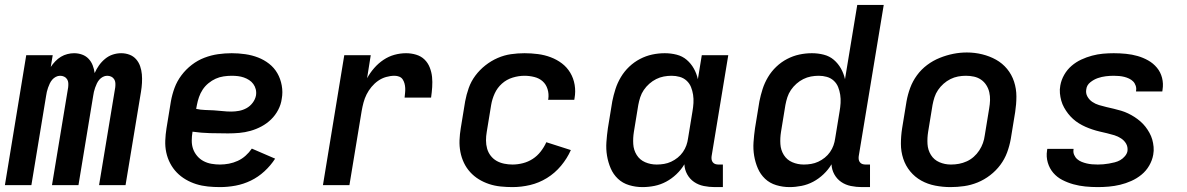

<svg xmlns="http://www.w3.org/2000/svg" viewBox="-22 -755 4842 783"><path d="M-2 0 85 -530H193L185 -482Q193 -494 203.5 -505Q214 -516 226.5 -523.5Q239 -531 253 -534.5Q267 -538 280 -538Q297 -538 312.5 -532.5Q328 -527 339 -515.5Q350 -504 356 -488.5Q362 -473 364 -457Q371 -473 381.5 -488Q392 -503 406.5 -515Q421 -527 438 -532.5Q455 -538 472 -538Q472 -538 472 -538Q472 -538 472 -538Q490 -538 506 -532Q522 -526 533 -513.5Q544 -501 549.5 -485Q555 -469 556.5 -452Q558 -435 557 -417Q556 -399 553 -381L490 0H382L448 -399Q449 -408 448.5 -416.5Q448 -425 443.5 -432Q439 -439 431.5 -442.5Q424 -446 415 -446Q406 -446 397.5 -441.5Q389 -437 383 -430Q377 -423 373 -414.5Q369 -406 366 -397.5Q363 -389 361 -380.5Q359 -372 358 -364L298 0H190L256 -399Q257 -408 256.5 -416.5Q256 -425 251.5 -432Q247 -439 239.5 -442.5Q232 -446 223 -446Q214 -446 205.5 -441.5Q197 -437 191 -430Q185 -423 181 -414.5Q177 -406 174 -397.5Q171 -389 169 -380.5Q167 -372 166 -364L106 0Z M875 8Q850 8 825.5 5.5Q801 3 778.5 -4Q756 -11 735.5 -23Q715 -35 699 -51.5Q683 -68 672 -89Q661 -110 656 -133.5Q651 -157 652 -182Q653 -207 657 -232L675 -342Q680 -370 690 -397Q700 -424 718 -448Q736 -472 760 -490.5Q784 -509 811.5 -519.5Q839 -530 867 -534Q895 -538 923 -538Q951 -538 978.5 -534Q1006 -530 1030.5 -520.5Q1055 -511 1075.5 -495Q1096 -479 1109 -456.5Q1122 -434 1127 -406.5Q1132 -379 1127 -352Q1124 -329 1112.5 -307Q1101 -285 1083.5 -268Q1066 -251 1044.5 -239.5Q1023 -228 1000 -221.5Q977 -215 954 -213Q931 -211 908 -211Q872 -211 835 -212Q798 -213 763 -218V-217Q760 -199 760 -181Q760 -163 765.5 -147.5Q771 -132 782 -119Q793 -106 808 -98Q823 -90 840.5 -87Q858 -84 875 -84Q893 -84 911.5 -87.5Q930 -91 947.5 -99Q965 -107 979.5 -120Q994 -133 1005 -149L1100 -108Q1082 -80 1056.5 -56.5Q1031 -33 1001 -18.5Q971 -4 939 2Q907 8 875 8ZM921 -300Q937 -300 953 -303Q969 -306 983.5 -314Q998 -322 1008.5 -336Q1019 -350 1022 -366Q1024 -379 1021 -391Q1018 -403 1011 -412.5Q1004 -422 994 -428.5Q984 -435 972.5 -439Q961 -443 948.5 -444.5Q936 -446 923 -446Q907 -446 890 -443.5Q873 -441 857.5 -434Q842 -427 828 -415.5Q814 -404 804.5 -389.5Q795 -375 789.5 -359Q784 -343 781 -327L778 -311Q796 -307 814 -306.5Q832 -306 850 -305Q868 -304 885.5 -302Q903 -300 921 -300Z M1295 0 1382 -530H1490L1475 -436Q1487 -458 1504 -477.5Q1521 -497 1542 -511Q1563 -525 1586.5 -531.5Q1610 -538 1634 -538Q1655 -538 1675 -532Q1695 -526 1709 -512.5Q1723 -499 1730.5 -480Q1738 -461 1740 -441Q1742 -421 1740.5 -399.5Q1739 -378 1736 -357H1628Q1629 -367 1630 -377Q1631 -387 1630.5 -396.5Q1630 -406 1627.5 -415Q1625 -424 1620 -431.5Q1615 -439 1606 -442.5Q1597 -446 1587 -446Q1570 -446 1552.5 -441Q1535 -436 1520 -425.5Q1505 -415 1493 -400.5Q1481 -386 1473 -370Q1465 -354 1460.5 -337Q1456 -320 1453 -303L1403 0Z M2068 8Q2044 8 2019.5 5.5Q1995 3 1972.5 -4.5Q1950 -12 1930.5 -24Q1911 -36 1895.5 -53Q1880 -70 1870 -91Q1860 -112 1855.5 -135.5Q1851 -159 1852 -183.5Q1853 -208 1857 -232L1875 -342Q1880 -369 1889.5 -396Q1899 -423 1916.5 -446.5Q1934 -470 1957.5 -488.5Q1981 -507 2007.5 -518.5Q2034 -530 2061.5 -534Q2089 -538 2117 -538Q2144 -538 2171.5 -534.5Q2199 -531 2224 -521.5Q2249 -512 2269.5 -496.5Q2290 -481 2303.5 -458.5Q2317 -436 2321.5 -409Q2326 -382 2321 -354Q2321 -353 2320.5 -351.5Q2320 -350 2320 -348H2213Q2213 -349 2213.5 -349.5Q2214 -350 2214 -351Q2217 -372 2211 -391.5Q2205 -411 2191 -423.5Q2177 -436 2157 -441Q2137 -446 2117 -446Q2093 -446 2068.5 -438.5Q2044 -431 2025 -414Q2006 -397 1995.5 -374Q1985 -351 1981 -327L1963 -217Q1960 -200 1960 -182.5Q1960 -165 1964.5 -149Q1969 -133 1979 -120Q1989 -107 2003 -99Q2017 -91 2034 -87.5Q2051 -84 2068 -84Q2089 -84 2110.5 -89.5Q2132 -95 2150.5 -107Q2169 -119 2183 -137Q2197 -155 2206 -175L2306 -143Q2291 -109 2266 -79Q2241 -49 2208.5 -29Q2176 -9 2140 -0.5Q2104 8 2068 8Z M2598 8Q2570 8 2543.5 0Q2517 -8 2498 -26Q2479 -44 2468.5 -68.5Q2458 -93 2453.5 -120Q2449 -147 2451 -175.5Q2453 -204 2457 -232L2475 -342Q2480 -367 2488 -392Q2496 -417 2510 -440.5Q2524 -464 2544 -483Q2564 -502 2588 -514.5Q2612 -527 2637.5 -532.5Q2663 -538 2689 -538Q2714 -538 2737.5 -532Q2761 -526 2778.5 -511Q2796 -496 2807.5 -475.5Q2819 -455 2824 -432L2840 -530H2948L2880 -118Q2879 -111 2880 -104.5Q2881 -98 2885 -93Q2889 -88 2895 -86Q2901 -84 2908 -84H2926V8H2893Q2870 8 2848 3.5Q2826 -1 2808.5 -13Q2791 -25 2780.5 -44Q2770 -63 2769 -85Q2756 -63 2736.5 -44.5Q2717 -26 2694.5 -14Q2672 -2 2647.5 3Q2623 8 2598 8ZM2656 -84Q2671 -84 2686 -86.5Q2701 -89 2715 -95.5Q2729 -102 2741.5 -112Q2754 -122 2763 -135Q2772 -148 2777 -162Q2782 -176 2784 -191L2802 -301Q2805 -318 2806 -335Q2807 -352 2804.5 -368.5Q2802 -385 2796 -400Q2790 -415 2778 -426Q2766 -437 2750 -441.5Q2734 -446 2717 -446Q2701 -446 2685 -443Q2669 -440 2654 -432.5Q2639 -425 2626 -413.5Q2613 -402 2603.5 -388Q2594 -374 2589 -358.5Q2584 -343 2581 -327L2563 -217Q2559 -192 2560.5 -167.5Q2562 -143 2574.5 -123Q2587 -103 2609 -93.5Q2631 -84 2656 -84Z M3198 8Q3170 8 3143.5 0Q3117 -8 3098 -26Q3079 -44 3068.5 -68.5Q3058 -93 3053.5 -120Q3049 -147 3051 -175.5Q3053 -204 3057 -232L3075 -342Q3080 -367 3088 -392Q3096 -417 3110 -440.5Q3124 -464 3144 -483Q3164 -502 3188 -514.5Q3212 -527 3237.5 -532.5Q3263 -538 3289 -538Q3314 -538 3337.5 -532Q3361 -526 3378.5 -511Q3396 -496 3407.5 -475.5Q3419 -455 3424 -432L3474 -735H3582L3480 -118Q3479 -111 3480 -104.5Q3481 -98 3485 -93Q3489 -88 3495 -86Q3501 -84 3508 -84H3526V8H3493Q3470 8 3448 3.5Q3426 -1 3408.5 -13Q3391 -25 3380.5 -44Q3370 -63 3369 -85Q3356 -63 3336.5 -44.5Q3317 -26 3294.5 -14Q3272 -2 3247 3Q3222 8 3198 8ZM3256 -84Q3271 -84 3286 -86.5Q3301 -89 3315 -95.5Q3329 -102 3341.5 -112Q3354 -122 3363 -135Q3372 -148 3377 -162Q3382 -176 3384 -191L3402 -301Q3405 -318 3406 -335Q3407 -352 3404.5 -368.5Q3402 -385 3396 -400Q3390 -415 3378 -426Q3366 -437 3350 -441.5Q3334 -446 3317 -446Q3301 -446 3285 -443Q3269 -440 3254 -432.5Q3239 -425 3226 -413.5Q3213 -402 3203.5 -388Q3194 -374 3189 -358.5Q3184 -343 3181 -327L3163 -217Q3159 -192 3160.5 -167.5Q3162 -143 3174.5 -123Q3187 -103 3209 -93.5Q3231 -84 3256 -84Z M3854 8Q3823 8 3792 2Q3761 -4 3735 -18.5Q3709 -33 3690 -56Q3671 -79 3661.5 -108Q3652 -137 3652 -168.5Q3652 -200 3657 -232L3675 -342Q3680 -370 3690 -397Q3700 -424 3717.5 -448Q3735 -472 3759 -490Q3783 -508 3810.5 -519Q3838 -530 3865.5 -535.5Q3893 -541 3921 -541Q3953 -541 3983.5 -533.5Q4014 -526 4040 -511.5Q4066 -497 4085 -474Q4104 -451 4113.5 -422Q4123 -393 4123 -361.5Q4123 -330 4118 -298L4100 -188Q4095 -160 4085 -133Q4075 -106 4057.5 -82.5Q4040 -59 4016 -40.5Q3992 -22 3965 -11Q3938 0 3910 4Q3882 8 3854 8ZM3856 -84Q3873 -84 3889 -87Q3905 -90 3920.5 -97Q3936 -104 3949 -115.5Q3962 -127 3971.5 -141.5Q3981 -156 3986.5 -171.5Q3992 -187 3994 -203L4012 -313Q4015 -330 4015.5 -346.5Q4016 -363 4012.5 -378.5Q4009 -394 4000.5 -407.5Q3992 -421 3979 -430Q3966 -439 3950 -442.5Q3934 -446 3917 -446Q3901 -446 3885 -443Q3869 -440 3854 -432.5Q3839 -425 3826 -413.5Q3813 -402 3803.5 -388Q3794 -374 3789 -358.5Q3784 -343 3781 -327L3763 -217Q3759 -192 3760.5 -167.5Q3762 -143 3774.5 -123Q3787 -103 3809 -93.5Q3831 -84 3856 -84Z M4455 8Q4429 8 4404 5.5Q4379 3 4355.5 -3.5Q4332 -10 4310.5 -21Q4289 -32 4273.5 -50Q4258 -68 4251 -92Q4244 -116 4248 -141Q4248 -143 4248.5 -144.5Q4249 -146 4249 -148H4356Q4356 -148 4356 -147Q4356 -146 4356 -145Q4354 -134 4358.5 -123.5Q4363 -113 4371 -106Q4379 -99 4389 -95Q4399 -91 4409.5 -88.5Q4420 -86 4431.5 -85Q4443 -84 4455 -84Q4466 -84 4477.5 -85Q4489 -86 4500.5 -88Q4512 -90 4524 -93Q4536 -96 4546.5 -102Q4557 -108 4565.5 -118Q4574 -128 4576 -139Q4578 -156 4570.5 -169Q4563 -182 4550 -190.5Q4537 -199 4522.5 -203.5Q4508 -208 4493 -211.5Q4478 -215 4463 -218.5Q4448 -222 4433 -227Q4418 -232 4404.5 -238Q4391 -244 4378 -252Q4365 -260 4354 -270Q4343 -280 4334 -291.5Q4325 -303 4317.5 -316.5Q4310 -330 4306 -344.5Q4302 -359 4300.5 -374.5Q4299 -390 4302 -406Q4306 -429 4318 -450Q4330 -471 4348 -486.5Q4366 -502 4387.5 -512Q4409 -522 4431.5 -528Q4454 -534 4476 -536Q4498 -538 4520 -538Q4545 -538 4570 -535.5Q4595 -533 4617.5 -526.5Q4640 -520 4660.5 -508.5Q4681 -497 4696 -479Q4711 -461 4717 -437.5Q4723 -414 4719 -389Q4719 -387 4718.5 -385.5Q4718 -384 4718 -382H4611Q4611 -382 4611 -383Q4611 -384 4611 -385Q4613 -395 4609.5 -405.5Q4606 -416 4599 -423Q4592 -430 4582.5 -434.5Q4573 -439 4563 -441.5Q4553 -444 4542 -445Q4531 -446 4520 -446Q4504 -446 4487.5 -444Q4471 -442 4455 -436.5Q4439 -431 4424.5 -419.5Q4410 -408 4408 -391Q4405 -375 4412.5 -361.5Q4420 -348 4432.5 -339.5Q4445 -331 4460 -326.5Q4475 -322 4490 -318.5Q4505 -315 4520 -311.5Q4535 -308 4550 -303.5Q4565 -299 4578.5 -292.5Q4592 -286 4604.5 -278Q4617 -270 4628.5 -260Q4640 -250 4649 -238.5Q4658 -227 4665.5 -213.5Q4673 -200 4677 -186Q4681 -172 4682.5 -156Q4684 -140 4681 -124Q4677 -101 4664.5 -79.5Q4652 -58 4633 -42.5Q4614 -27 4591.5 -17Q4569 -7 4546 -1.5Q4523 4 4500 6Q4477 8 4455 8Z"/></svg>

Font: Iosevka Curly SmBdEx
Style: Italic
Weight: 600
Width: 7
Italic angle: -9°
Monospace: yes
Designer: Belleve Invis
Foundry: Belleve Invis
Version: Version 11.1.0; ttfautohint (v1.8.3)